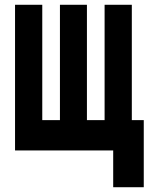

<svg xmlns="http://www.w3.org/2000/svg" viewBox="-20 -630 640 804"><path d="M454 154V0H43V-610H157V-127H231V-610H344V-127H418V-610H532V-127H582V154Z"/></svg>

Font: Martian Mono Condensed SemiBold
Style: Regular
Weight: 600
Width: 3
Designer: Roman Shamin
Foundry: Evil Martians
Version: Version 1.000